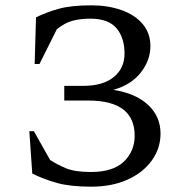

<svg xmlns="http://www.w3.org/2000/svg" viewBox="-20 -690 689 720"><path d="M323 -670Q384 -670 434.5 -652.5Q485 -635 514.5 -600.5Q544 -566 544 -517Q544 -464 508 -418Q472 -372 405 -353Q489 -340 535.5 -296.5Q582 -253 582 -189Q582 -134 549.5 -88.5Q517 -43 458.5 -16.5Q400 10 322 10Q243 10 193.5 -4Q144 -18 101 -39L90 -198H107L168 -90Q194 -73 227.5 -59Q261 -45 321 -45Q404 -45 444.5 -84Q485 -123 485 -181Q485 -313 311 -313H221V-368H292Q366 -368 406.5 -401Q447 -434 447 -489Q447 -549 416.5 -584.5Q386 -620 319 -620Q281 -620 251.5 -612Q222 -604 193 -580L128 -450H110L115 -625Q156 -645 202 -657.5Q248 -670 323 -670Z"/></svg>

Font: Spectral SC
Style: Regular
Weight: 400
Designer: Jean-Baptiste Levee
Foundry: Production Type
Version: Version 2.001